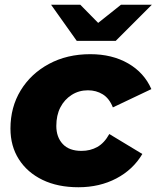

<svg xmlns="http://www.w3.org/2000/svg" viewBox="-20 -779 659 808"><path d="M310 9Q223 9 159 -22Q95 -53 59.5 -108.5Q24 -164 24 -238Q24 -328 67 -398.5Q110 -469 186 -510Q262 -551 360 -551Q452 -551 519.5 -512Q587 -473 617 -404L455 -327Q440 -365 412.5 -382Q385 -399 350 -399Q312 -399 281.5 -379.5Q251 -360 234 -327Q217 -294 217 -249Q217 -202 244 -173Q271 -144 323 -144Q360 -144 389.5 -160.5Q419 -177 440 -215L579 -131Q540 -65 469.5 -28Q399 9 310 9ZM303 -607 195 -759H318L441 -634H332L489 -759H619L467 -607Z"/></svg>

Font: Montserrat Thin ExtraBold
Style: Italic
Weight: 800
Italic angle: -11.3°
Version: Version 9.000